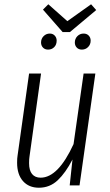

<svg xmlns="http://www.w3.org/2000/svg" viewBox="-20 -867 513 898"><path d="M60 -106Q60 -127 62 -138L116 -523H172L118 -135Q116 -124 116 -104Q116 -70 130 -53Q144 -36 170 -36Q252 -36 324 -193L371 -523H426L352 0H306L319 -121Q287 -59 250 -24Q213 11 162 11Q115 11 87.5 -20Q60 -51 60 -106ZM406 -847 430 -820 307 -717H273L181 -822L206 -847L295 -768ZM172 -668Q172 -686 184 -698Q196 -710 213 -710Q227 -710 236 -700.5Q245 -691 245 -677Q245 -658 233.5 -646.5Q222 -635 205 -635Q190 -635 181 -644.5Q172 -654 172 -668ZM330 -668Q330 -686 342 -698Q354 -710 371 -710Q386 -710 395 -700.5Q404 -691 404 -677Q404 -659 392 -647Q380 -635 363 -635Q348 -635 339 -644.5Q330 -654 330 -668Z"/></svg>

Font: Fira Sans Extra Condensed Light
Style: Italic
Weight: 300
Width: 3
Italic angle: -8°
Designer: Carrois Corporate & Edenspiekermann AG
Foundry: Carrois Corporate GbR & Edenspiekermann AG
Version: Version 4.203